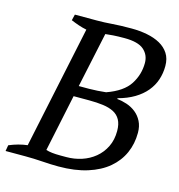

<svg xmlns="http://www.w3.org/2000/svg" viewBox="-126 -799 837 898"><g transform="rotate(15 292.5 -350.0)"><path d="M282 -382Q299 -382 322.5 -383.5Q346 -385 363 -387Q442 -415 472.5 -462.5Q503 -510 503 -566Q503 -605 475 -629.5Q447 -654 381 -654Q349 -654 326.5 -652.5Q304 -651 289 -649L232 -382ZM256 -46Q259 -46 262 -46Q300 -46 335.5 -57.5Q371 -69 399 -92Q427 -115 443.5 -148.5Q460 -182 460 -225Q460 -258 448.5 -279Q437 -300 415.5 -311Q394 -322 364 -326Q334 -330 297 -330H221L163 -54Q176 -50 192.5 -48Q209 -46 234 -46Q244 -46 256 -46ZM-20 0 -15 -29Q30 -48 73 -53L198 -646Q178 -650 159 -656.5Q140 -663 121 -671L128 -700H234Q271 -700 308 -703Q345 -706 401 -706Q441 -706 477 -699Q513 -692 540 -677Q567 -662 583 -637.5Q599 -613 599 -577Q599 -542 588.5 -510.5Q578 -479 556 -452.5Q534 -426 500.5 -406Q467 -386 422 -374V-370Q445 -368 469 -360Q493 -352 512.5 -336.5Q532 -321 544 -297.5Q556 -274 556 -242Q556 -189 536 -144Q516 -99 476.5 -65.5Q437 -32 377 -13Q317 6 237 6Q202 6 159.5 3Q117 0 76 0Z"/></g></svg>

Font: PTSerif
Style: Italic
Weight: 400
Italic angle: -12°
Designer: A.Korolkova, O.Umpeleva, V.Yefimov
Foundry: ParaType Ltd
Version: Version 1.000W OFL; ttfautohint (v1.2) -l 8 -r 50 -G 200 -x 